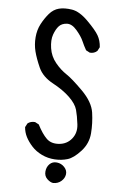

<svg xmlns="http://www.w3.org/2000/svg" viewBox="-58 -787 617 948"><g transform="rotate(5 250.0 -313.0)"><path d="M242 119Q227 117 212 102.5Q197 88 199 65.5Q201 43 215.5 28.5Q230 14 252 16.5Q274 19 289 35Q304 51 301.5 70.5Q299 90 282.5 104.5Q266 119 242 119ZM240 2Q205 0 175 -14.5Q145 -29 125 -51Q105 -73 93.5 -95.5Q82 -118 80 -144L90 -163Q105 -175 127 -173L146 -163Q169 -118 192 -95.5Q215 -73 254 -76Q293 -79 317 -108.5Q341 -138 336 -180Q331 -222 323 -251Q315 -280 282.5 -311.5Q250 -343 198 -371Q146 -399 126.5 -443Q107 -487 98.5 -520.5Q90 -554 93 -590.5Q96 -627 111.5 -656.5Q127 -686 147.5 -710Q168 -734 195.5 -741Q223 -748 260.5 -742Q298 -736 340 -694Q382 -652 396.5 -627Q411 -602 413 -569L403 -550Q388 -536 366 -538L347 -548Q335 -569 325 -592Q315 -615 290.5 -643.5Q266 -672 241 -670.5Q216 -669 202 -654Q188 -639 178 -611.5Q168 -584 174 -543.5Q180 -503 206 -471.5Q232 -440 260.5 -421.5Q289 -403 342.5 -349.5Q396 -296 403.5 -244Q411 -192 407 -141.5Q403 -91 368 -52.5Q333 -14 303 -5Q273 4 240 2Z"/></g></svg>

Font: Kosefont JP
Style: Regular
Weight: 400
Designer: Nozomi Seto 瀬戸のぞみ
Version: Version 3.00;June 19, 2020